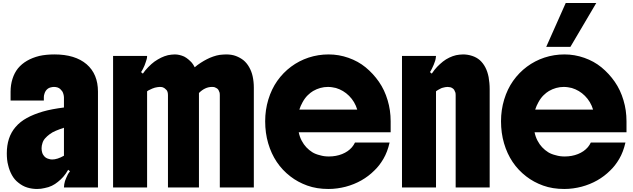

<svg xmlns="http://www.w3.org/2000/svg" viewBox="-20 -1240 4189 1270"><path d="M25 -226Q25 -278 39 -321.5Q53 -365 83 -400Q113 -435 157.5 -459.5Q202 -484 263 -502Q294 -511 329 -517.5Q364 -524 403 -529V-595Q403 -605 399.5 -617.5Q396 -630 391 -637Q385 -645 378 -651.5Q371 -658 359 -662Q347 -665 337 -665Q328 -665 315.5 -662Q303 -659 296 -653Q280 -641 274 -620Q270 -608 270 -598V-575H50V-634Q50 -678 62.5 -718Q75 -758 99 -788Q148 -847 240 -870Q262 -875 287.5 -877.5Q313 -880 340 -880Q477 -880 553 -815Q628 -750 628 -634V0H403Q403 -9 405 -21.5Q407 -34 410 -43Q414 -54 418.5 -64.5Q423 -75 429 -87Q434 -96 443 -107L431 -117Q415 -89 398.5 -70.5Q382 -52 363 -37Q345 -22 323.5 -11.5Q302 -1 275 4Q263 7 250.5 8.5Q238 10 225 10Q192 10 160.5 0.5Q129 -9 101 -32Q76 -51 59 -81.5Q42 -112 34 -147Q29 -165 27 -185Q25 -205 25 -226ZM255 -260Q255 -245 258.5 -232.5Q262 -220 267 -214Q280 -194 302 -189Q314 -185 325 -185Q359 -185 403 -210V-395Q373 -385 349 -375Q325 -365 307 -351Q291 -339 278.5 -325Q266 -311 261 -294Q255 -276 255 -260Z M1036 -665Q1030 -665 1021 -663.5Q1012 -662 1004 -660Q996 -658 987 -654Q978 -650 970 -646Q962 -643 953 -636V0H728V-870H953Q953 -858 950.5 -849.5Q948 -841 944 -829Q939 -813 936 -806.5Q933 -800 925 -783Q922 -778 919 -772.5Q916 -767 913 -763L925 -753Q939 -774 960.5 -796Q982 -818 1001 -832Q1024 -848 1045.5 -858.5Q1067 -869 1091 -875Q1102 -877 1113.5 -878.5Q1125 -880 1136 -880Q1151 -880 1166.5 -876.5Q1182 -873 1198 -866Q1213 -858 1225.5 -847.5Q1238 -837 1249 -825Q1254 -818 1259 -811Q1263 -803 1268 -795Q1285 -810 1307.5 -824.5Q1330 -839 1348 -848Q1367 -858 1390 -866Q1413 -874 1433 -877Q1444 -878 1454.5 -879Q1465 -880 1475 -880Q1513 -880 1540.5 -869.5Q1568 -859 1590 -842Q1612 -824 1628 -796Q1644 -768 1651 -736Q1659 -700 1659 -660V0H1434V-610Q1434 -622 1432 -629Q1430 -636 1425 -645Q1420 -653 1413 -656.5Q1406 -660 1400 -663Q1393 -665 1382 -665Q1336 -665 1296 -625V0H1091V-610Q1091 -633 1082 -644Q1074 -652 1069.5 -655.5Q1065 -659 1055 -663Q1048 -665 1036 -665Z M2564 -438V-365H1956Q1962 -335 1975.5 -309.5Q1989 -284 2006 -266Q2025 -246 2046 -233Q2067 -220 2097 -213Q2110 -209 2124.5 -207Q2139 -205 2155 -205Q2203 -205 2243 -221Q2283 -237 2308 -266Q2314 -273 2319 -281Q2324 -289 2328 -297H2557Q2543 -235 2516 -189Q2489 -143 2456 -112Q2418 -74 2370.5 -47Q2323 -20 2267 -5Q2240 2 2211 6Q2182 10 2152 10Q2075 10 2012.5 -12.5Q1950 -35 1901 -73Q1794 -155 1754 -292Q1734 -360 1734 -438Q1734 -513 1755 -582Q1776 -651 1814 -705Q1853 -760 1905.5 -799Q1958 -838 2021 -859Q2085 -880 2154 -880Q2221 -880 2285 -857.5Q2349 -835 2398 -795Q2449 -753 2486.5 -699Q2524 -645 2544 -577Q2564 -511 2564 -438ZM1960 -515H2343Q2327 -568 2289 -606Q2252 -643 2202 -658Q2189 -661 2176 -663Q2163 -665 2149 -665Q2098 -665 2051 -638Q2034 -628 2015.5 -610Q1997 -592 1982 -565Q1968 -540 1960 -515Z M2639 -870H2864Q2864 -866 2862 -853.5Q2860 -841 2857 -834Q2853 -823 2849 -812Q2845 -801 2837 -786Q2834 -780 2831 -774.5Q2828 -769 2824 -763L2836 -753Q2855 -781 2872 -798.5Q2889 -816 2910 -833Q2929 -848 2952 -859Q2975 -870 2997 -875Q3008 -877 3019.5 -878.5Q3031 -880 3043 -880Q3073 -880 3102.5 -870.5Q3132 -861 3154 -842Q3198 -802 3212 -730Q3215 -712 3217 -692Q3219 -672 3219 -650V0H2994V-610Q2994 -622 2992 -628.5Q2990 -635 2984 -646Q2980 -652 2972 -657Q2964 -662 2958 -663Q2948 -665 2940 -665Q2932 -665 2925 -663.5Q2918 -662 2910 -660Q2901 -658 2895 -654.5Q2889 -651 2879 -646Q2875 -644 2871.5 -641.5Q2868 -639 2864 -636V0H2639Z M4124 -438V-365H3516Q3522 -335 3535.5 -309.5Q3549 -284 3566 -266Q3585 -246 3606 -233Q3627 -220 3657 -213Q3670 -209 3684.5 -207Q3699 -205 3715 -205Q3763 -205 3803 -221Q3843 -237 3868 -266Q3874 -273 3879 -281Q3884 -289 3888 -297H4117Q4103 -235 4076 -189Q4049 -143 4016 -112Q3978 -74 3930.5 -47Q3883 -20 3827 -5Q3800 2 3771 6Q3742 10 3712 10Q3635 10 3572.5 -12.5Q3510 -35 3461 -73Q3354 -155 3314 -292Q3294 -360 3294 -438Q3294 -513 3315 -582Q3336 -651 3374 -705Q3413 -760 3465.5 -799Q3518 -838 3581 -859Q3645 -880 3714 -880Q3781 -880 3845 -857.5Q3909 -835 3958 -795Q4009 -753 4046.5 -699Q4084 -645 4104 -577Q4124 -511 4124 -438ZM3520 -515H3903Q3887 -568 3849 -606Q3812 -643 3762 -658Q3749 -661 3736 -663Q3723 -665 3709 -665Q3658 -665 3611 -638Q3594 -628 3575.5 -610Q3557 -592 3542 -565Q3528 -540 3520 -515ZM3753 -930H3593L3722 -1220H3924Z"/></svg>

Font: Boldonse
Style: Regular
Weight: 400
Designer: Universitype Foundry
Foundry: Universitype Foundry
Version: Version 1.000; ttfautohint (v1.8.4.7-5d5b)